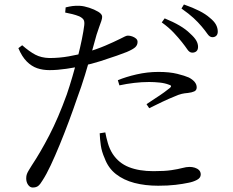

<svg xmlns="http://www.w3.org/2000/svg" viewBox="-20 -796 1040 857"><path d="M838 -561Q826 -561 816.5 -575Q807 -589 792 -608Q777 -627 755.5 -650Q734 -673 702 -696L715 -714Q754 -698 782 -681.5Q810 -665 829 -646Q848 -629 856 -615Q864 -601 864 -587Q864 -574 857 -567.5Q850 -561 838 -561ZM126 41Q114 41 105.5 29Q97 17 97 0Q97 -11 100 -19Q103 -27 108.5 -36Q114 -45 122 -58Q160 -115 200 -192Q240 -269 278 -374Q291 -412 303.5 -455Q316 -498 327 -541Q338 -584 345.5 -621Q353 -658 356 -683Q358 -700 353 -708Q348 -716 334 -723Q319 -729 303 -733Q287 -737 271 -740L273 -763Q289 -767 303.5 -769Q318 -771 337 -770Q355 -769 378 -761.5Q401 -754 418.5 -743.5Q436 -733 436 -721Q436 -713 432 -701.5Q428 -690 422.5 -675Q417 -660 411 -641Q403 -611 389.5 -563.5Q376 -516 359.5 -462Q343 -408 324 -357Q307 -307 287 -253.5Q267 -200 246.5 -150Q226 -100 206.5 -58.5Q187 -17 170 9Q160 26 151 33.5Q142 41 126 41ZM686 33Q628 33 580 20.5Q532 8 497.5 -19Q463 -46 447 -90Q434 -119 430 -147Q426 -175 425 -201L450 -205Q454 -183 461.5 -157Q469 -131 483 -109Q510 -68 555.5 -50Q601 -32 665 -32Q715 -32 745 -36.5Q775 -41 793.5 -46Q812 -51 826 -51Q838 -51 849.5 -47.5Q861 -44 868.5 -36.5Q876 -29 876 -17Q876 -2 859 7Q842 16 820 20Q797 25 763.5 29Q730 33 686 33ZM201 -483Q171 -483 146 -491.5Q121 -500 99.5 -521.5Q78 -543 62 -581L79 -594Q111 -566 137.5 -552Q164 -538 200 -537Q245 -537 287 -544.5Q329 -552 361 -561Q412 -576 450.5 -592.5Q489 -609 517 -623Q529 -629 537 -633Q545 -637 551 -637Q560 -637 570 -633.5Q580 -630 587 -624Q594 -618 594 -609Q594 -595 584 -585.5Q574 -576 546 -564Q534 -559 501.5 -547.5Q469 -536 428 -523Q387 -510 348 -502Q317 -495 276.5 -489Q236 -483 201 -483ZM634 -331Q651 -343 673 -357Q695 -371 713.5 -384.5Q732 -398 739 -404Q750 -414 734 -418Q716 -425 692.5 -427.5Q669 -430 646 -430Q613 -430 579 -426Q545 -422 513 -415L506 -438Q542 -453 590 -464Q638 -475 687 -475Q737 -475 771 -466.5Q805 -458 823 -450Q840 -441 849 -430Q858 -419 858 -406Q858 -393 847 -388Q836 -383 818 -381Q804 -380 791 -377Q778 -374 758 -365Q735 -356 703.5 -341Q672 -326 646 -313ZM928 -630Q916 -630 906 -644.5Q896 -659 880 -678Q864 -697 844 -715.5Q824 -734 790 -758L801 -776Q841 -762 869.5 -747.5Q898 -733 916 -717Q936 -701 944 -686Q952 -671 952 -655Q952 -643 945.5 -636.5Q939 -630 928 -630Z"/></svg>

Font: Noto Serif TC
Style: Regular
Weight: 400
Designer: Ryoko NISHIZUKA  (kana & ideographs); Frank Grießhammer (Latin, Greek & Cyrillic); Wenlong ZHANG  (bopomofo); Sandoll Co
Foundry: Adobe
Version: Version 2.003-H1;hotconv 1.1.1;makeotfexe 2.6.0